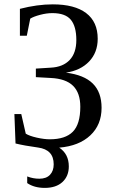

<svg xmlns="http://www.w3.org/2000/svg" viewBox="-20 -683 541 899"><path d="M189.5 196.8Q140.6 196.8 107.4 174.3V143.1Q134.8 153.8 164.1 153.8Q196.8 153.8 214.1 135.5Q231.4 117.2 231.4 86.4Q231.4 17.6 158.2 7.8Q94.2 -1 52.7 -11.2L47.4 -148.9H79.6L100.6 -57.1Q117.7 -46.4 152.1 -38.6Q186.5 -30.8 213.4 -30.8Q286.1 -30.8 321 -66.2Q356 -101.6 356 -183.1Q356 -247.6 322.3 -281Q288.6 -314.5 217.8 -317.9L147.9 -321.8V-361.8L217.8 -366.2Q274.9 -369.1 306.2 -402.1Q337.4 -435.1 337.4 -495.6Q337.4 -559.1 311.8 -590.3Q286.1 -621.6 225.1 -621.6Q198.2 -621.6 167.7 -613.5Q137.2 -605.5 121.6 -595.7L105.5 -515.6H73.2V-641.6Q154.8 -662.6 227.1 -662.6Q329.6 -662.6 383.5 -621.6Q437.5 -580.6 437.5 -501.5Q437.5 -437.5 397.5 -395.3Q357.4 -353 288.6 -342.8Q373.5 -332.5 414.6 -291.7Q455.6 -251 455.6 -178.2Q455.6 -98.6 402.8 -49.1Q350.1 0.5 257.3 8.3Q302.2 38.1 302.2 96.2Q302.2 141.6 272.5 169.2Q242.7 196.8 189.5 196.8Z"/></svg>

Font: Times New Roman
Style: Regular
Weight: 400
Designer: Steve Matteson
Foundry: Ascender Corporation
Version: Version 2.00.3